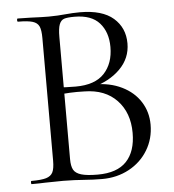

<svg xmlns="http://www.w3.org/2000/svg" viewBox="-48 -673 654 722"><g transform="rotate(-5 279.0 -312.0)"><path d="M508 -184Q508 -131 482 -88Q456 -45 410.5 -20.5Q365 4 309 4Q276 4 237 1Q223 0 204 -1Q185 -2 162 -2L94 -1Q76 0 43 0Q41 0 41 -6Q41 -12 43 -12Q81 -12 99 -17.5Q117 -23 124 -37Q131 -51 131 -81V-544Q131 -574 124.5 -588Q118 -602 100 -607.5Q82 -613 45 -613Q42 -613 42 -619Q42 -625 45 -625L94 -624Q136 -622 162 -622Q180 -622 195.5 -623Q211 -624 222 -625Q254 -628 280 -628Q364 -628 406 -591.5Q448 -555 448 -496Q448 -440 407.5 -399.5Q367 -359 300 -342L311 -353Q369 -353 414 -331Q459 -309 483.5 -270.5Q508 -232 508 -184ZM195 -542V-346L163 -354Q206 -351 240 -351Q313 -351 348 -388.5Q383 -426 383 -488Q383 -544 352.5 -578.5Q322 -613 258 -613Q231 -613 219 -609Q207 -605 201 -590Q195 -575 195 -542ZM438 -159Q438 -235 393.5 -282Q349 -329 271 -330Q214 -332 166 -325L195 -336V-81Q195 -55 202.5 -41Q210 -27 231.5 -20.5Q253 -14 294 -14Q367 -14 402.5 -51.5Q438 -89 438 -159Z"/></g></svg>

Font: Cormorant Unicase
Style: Regular
Weight: 400
Designer: Christian Thalmann (Catharsis Fonts)
Foundry: Catharsis Fonts
Version: Version 4.000